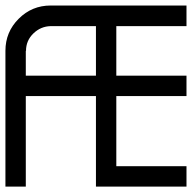

<svg xmlns="http://www.w3.org/2000/svg" viewBox="-20 -687 707 707"><path d="M333.3 0V-333.3H75V0H0V-500Q0 -569.2 48.8 -617.9Q97.5 -666.7 166.7 -666.7H666.7V-590.8H408.3V-408.3H666.7V-333.3H408.3V-75H666.7V0ZM333.3 -408.3V-590.8H166.7Q130 -590 102.9 -563.8Q75.8 -537.5 75.8 -500H75V-408.3Z"/></svg>

Font: 0xA000-Mono
Style: Mono
Weight: 400
Version: Version 0.1